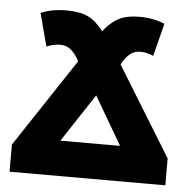

<svg xmlns="http://www.w3.org/2000/svg" viewBox="-45 -597 631 641"><g transform="rotate(5 271.0 -276.5)"><path d="M10 -91 206 -387 200 -398Q188 -417 174.5 -427Q161 -437 142 -437Q120 -437 96 -427L67 -537Q104 -553 152 -553Q199 -553 226 -539.5Q253 -526 277 -494Q301 -525 328 -539Q355 -553 398 -553Q443 -553 482 -537L454 -427Q432 -437 410 -437Q392 -437 379 -427.5Q366 -418 354 -400L348 -389L532 -90V0H10ZM370 -118 276 -279 170 -118Z"/></g></svg>

Font: Noto Sans UI ExtraBold
Style: Regular
Weight: 800
Designer: Monotype Design Team
Foundry: Monotype Imaging Inc.
Version: Version 1.001